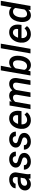

<svg xmlns="http://www.w3.org/2000/svg" viewBox="2005 -2795 800 4850"><g transform="rotate(-90 2405.0 -370.0)"><path d="M321.8 0Q315.9 -19.5 316.9 -49.3Q251.5 11.7 175.8 9.8Q106.9 8.8 61.8 -34.4Q16.6 -77.6 19.5 -144Q23.4 -227.5 91.8 -275.4Q160.2 -323.2 275.4 -323.2L350.6 -322.3L357.4 -358.4Q360.4 -377.4 357.4 -394Q347.7 -446.8 287.6 -448.2Q250.5 -449.2 222.4 -429.4Q194.3 -409.7 188 -376.5L72.3 -375.5Q75.7 -424.3 106.9 -461.2Q138.2 -498 189.9 -518.6Q241.7 -539.1 299.3 -538.1Q385.7 -536.1 434.1 -486.1Q482.4 -436 474.1 -356.4L433.6 -108.9L429.7 -64.9Q428.2 -36.1 437 -8.8L436.5 0ZM202.6 -85Q239.3 -84 270.5 -101.8Q301.8 -119.6 323.7 -147.9L341.8 -248L286.6 -248.5Q221.2 -248.5 182.1 -223.9Q143.1 -199.2 137.7 -156.2Q133.8 -123.5 152.1 -104.7Q170.4 -85.9 202.6 -85Z M853.5 -146.5Q861.8 -194.8 790.8 -213.6Q719.7 -232.4 693.8 -243.7Q593.3 -286.6 596.7 -374.5Q599.1 -445.8 661.4 -492.4Q723.6 -539.1 810.5 -538.1Q894.5 -537.1 947.5 -490.7Q1000.5 -444.3 999.5 -369.1L884.8 -369.6Q885.7 -406.2 864.7 -427Q843.8 -447.8 807.1 -448.7Q768.6 -448.7 741 -429.7Q713.4 -410.6 709 -379.9Q702.1 -335.4 771.5 -318.1Q840.8 -300.8 874 -286.1Q970.7 -243.7 967.3 -153.3Q964.8 -103 934.3 -65.7Q903.8 -28.3 852.5 -8.5Q801.3 11.2 743.7 9.8Q657.2 8.8 600.3 -40.5Q543.5 -89.8 544.4 -167L656.2 -166.5Q657.2 -124 681.6 -102.1Q706.1 -80.1 748.5 -79.6Q791.5 -79.6 820.1 -97.4Q848.6 -115.2 853.5 -146.5Z M1358.9 -146.5Q1367.2 -194.8 1296.1 -213.6Q1225.1 -232.4 1199.2 -243.7Q1098.6 -286.6 1102.1 -374.5Q1104.5 -445.8 1166.7 -492.4Q1229 -539.1 1315.9 -538.1Q1399.9 -537.1 1452.9 -490.7Q1505.9 -444.3 1504.9 -369.1L1390.1 -369.6Q1391.1 -406.2 1370.1 -427Q1349.1 -447.8 1312.5 -448.7Q1273.9 -448.7 1246.3 -429.7Q1218.8 -410.6 1214.4 -379.9Q1207.5 -335.4 1276.9 -318.1Q1346.2 -300.8 1379.4 -286.1Q1476.1 -243.7 1472.7 -153.3Q1470.2 -103 1439.7 -65.7Q1409.2 -28.3 1357.9 -8.5Q1306.6 11.2 1249 9.8Q1162.6 8.8 1105.7 -40.5Q1048.8 -89.8 1049.8 -167L1161.6 -166.5Q1162.6 -124 1187 -102.1Q1211.4 -80.1 1253.9 -79.6Q1296.9 -79.6 1325.4 -97.4Q1354 -115.2 1358.9 -146.5Z M1787.6 9.8Q1718.8 8.3 1668.2 -24.9Q1617.7 -58.1 1593.5 -115.7Q1569.3 -173.3 1575.2 -244.1L1576.7 -264.2Q1585.4 -344.7 1623.8 -408.9Q1662.1 -473.1 1719.2 -506.3Q1776.4 -539.6 1843.3 -538.1Q1942.4 -536.1 1991.9 -464.4Q2041.5 -392.6 2029.3 -277.3L2022.5 -226.6H1689.9Q1685.5 -163.6 1715.3 -125Q1745.1 -86.4 1797.4 -85.4Q1872.1 -83 1935.1 -150.4L1993.7 -88.9Q1960.4 -41.5 1906.2 -15.4Q1852.1 10.7 1787.6 9.8ZM1836.9 -443.4Q1745.1 -446.3 1699.2 -313.5L1918.5 -313L1920.4 -323.2Q1923.8 -345.7 1920.9 -367.2Q1915.5 -401.9 1893.6 -421.9Q1871.6 -441.9 1836.9 -443.4Z M2273.4 -528.8 2263.2 -472.7Q2328.6 -540 2419.4 -538.1Q2469.2 -537.1 2502.2 -515.1Q2535.2 -493.2 2546.9 -457Q2620.1 -540 2714.8 -538.1Q2792 -536.1 2829.3 -485.1Q2866.7 -434.1 2857.4 -342.3L2800.3 0H2684.6L2742.2 -343.3Q2744.6 -364.7 2742.7 -382.8Q2734.9 -439.9 2670.4 -441.4Q2598.6 -443.4 2557.1 -362.8L2555.7 -352.1L2495.1 0H2378.9L2436.5 -341.8Q2439 -362.8 2437 -380.9Q2429.2 -439.9 2364.7 -441.4Q2299.8 -442.4 2256.3 -383.3L2189.5 0H2073.7L2165 -528.3Z M3418.5 -261.7Q3408.7 -181.2 3375.2 -116Q3341.8 -50.8 3292.2 -19.5Q3242.7 11.7 3180.7 10.3Q3092.3 8.3 3047.4 -57.6L3028.8 0H2922.9L3052.7 -750H3168.9L3116.2 -477.1Q3175.3 -540 3256.3 -538.1Q3333 -536.1 3376.2 -481.9Q3419.4 -427.7 3421.9 -333.5Q3422.4 -304.2 3418.5 -261.7ZM3307.1 -327.1Q3307.1 -380.4 3285.2 -410.4Q3263.2 -440.4 3221.7 -441.4Q3151.9 -443.4 3103.5 -374L3065.4 -155.3Q3086.9 -88.9 3157.7 -86.4Q3216.3 -85 3254.2 -131.3Q3292 -177.7 3302.7 -262.2Q3306.6 -303.7 3307.1 -327.1Z M3596.7 0H3481L3611.3 -750H3727.1Z M3965.3 9.8Q3896.5 8.3 3845.9 -24.9Q3795.4 -58.1 3771.2 -115.7Q3747.1 -173.3 3752.9 -244.1L3754.4 -264.2Q3763.2 -344.7 3801.5 -408.9Q3839.8 -473.1 3897 -506.3Q3954.1 -539.6 4021 -538.1Q4120.1 -536.1 4169.7 -464.4Q4219.2 -392.6 4207 -277.3L4200.2 -226.6H3867.7Q3863.3 -163.6 3893.1 -125Q3922.9 -86.4 3975.1 -85.4Q4049.8 -83 4112.8 -150.4L4171.4 -88.9Q4138.2 -41.5 4084 -15.4Q4029.8 10.7 3965.3 9.8ZM4014.6 -443.4Q3922.9 -446.3 3877 -313.5L4096.2 -313L4098.1 -323.2Q4101.6 -345.7 4098.6 -367.2Q4093.3 -401.9 4071.3 -421.9Q4049.3 -441.9 4014.6 -443.4Z M4276.9 -264.6Q4286.6 -346.2 4320.8 -411.1Q4355 -476.1 4405.3 -508.1Q4455.6 -540 4517.1 -538.6Q4597.7 -536.6 4643.1 -478.5L4693.8 -750H4810.1L4679.7 0H4576.2L4584 -54.7Q4522.5 12.2 4439.5 10.3Q4365.7 9.3 4321.5 -46.6Q4277.3 -102.5 4273.9 -195.3Q4272.5 -225.6 4275.4 -254.4ZM4389.2 -219.2Q4385.7 -158.7 4408 -123Q4430.2 -87.4 4474.1 -86.4Q4541 -84.5 4589.8 -151.4L4629.4 -378.4Q4606.4 -439.5 4540.5 -441.4Q4474.1 -443.4 4433.6 -382.8Q4393.1 -322.3 4389.2 -219.2Z"/></g></svg>

Font: TypoPRO Roboto
Style: Italic
Weight: 500
Italic angle: -12°
Designer: Google
Version: Version 2.136; 2016